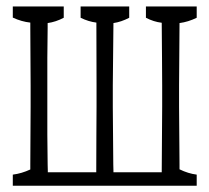

<svg xmlns="http://www.w3.org/2000/svg" viewBox="-20 -533 654 600"><path d="M20 12.7Q47.4 9.3 74.7 -3.4Q74.7 -3.4 74.7 -7.3Q74.7 -8.8 74.7 -19.5Q75.2 -61 75.2 -112.8Q75.2 -151.4 75.7 -199.2Q75.7 -228 75.7 -266.1Q75.2 -304.7 75.2 -353Q74.7 -394.5 74.7 -445.8Q74.7 -447.3 74.7 -458.5Q74.7 -458.5 74.7 -462.4Q47.4 -465.3 20 -478Q20 -490.7 20 -512.7Q20 -512.7 179.2 -512.7Q179.2 -490.2 179.2 -477.5Q154.3 -464.4 128.9 -460.9Q128.9 -457.5 128.9 -457Q128.9 -446.3 128.9 -445.8Q127.9 -394 127.9 -352.5Q127.9 -304.2 127.9 -266.1Q127.9 -227.5 127.9 -199.2Q127.9 -150.9 127.9 -112.3Q128.4 -61 128.9 -19.5Q128.9 -4.4 129.4 0.5Q129.4 5.4 129.4 5.4Q129.4 5.4 280.8 5.4Q280.8 5.4 280.8 0.5Q280.8 -51.3 281.2 -112.8Q281.2 -151.4 281.7 -199.2Q281.7 -228 281.7 -266.1Q281.2 -430.2 281.2 -459Q281.2 -459 281.2 -462.4Q256.8 -465.3 231.9 -477.5Q231.9 -490.2 231.9 -512.7Q231.9 -512.7 383.8 -512.7Q383.8 -490.2 383.8 -477.5Q358.9 -464.4 334.5 -460.9Q333 -322.8 332.5 -266.1Q332.5 -228 332.5 -199.2Q332.5 -158.7 334 -19.5Q334 -4.4 334.5 0.5Q334.5 5.4 334.5 5.4Q334.5 5.4 485.4 5.4Q486.8 -187.5 486.8 -199.2Q486.8 -227.5 486.8 -266.1Q486.8 -304.7 486.3 -351.3Q485.8 -397.9 485.4 -461.9Q460.4 -464.8 436 -477.5Q436 -490.2 436 -512.7Q436 -512.7 594.7 -512.7Q594.7 -490.2 594.7 -477.5Q567.9 -464.4 541 -460.9Q541 -460.9 541 -457.5Q540.5 -356.9 539.6 -266.1Q539.6 -228 539.6 -199.2Q539.6 -158.7 541 -19.5Q541 -8.8 541 -7.3Q541 -3.9 541 -3.9Q567.9 9.3 594.7 12.7Q594.7 34.7 594.7 47.4Q594.7 47.4 20 47.4Q20 34.7 20 12.7Z"/></svg>

Font: Scarab Serif
Style: Light
Weight: 300
Designer: John Roberts
Foundry: Scarab
Version: 1.0